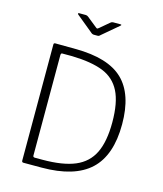

<svg xmlns="http://www.w3.org/2000/svg" viewBox="-136 -1054 979 1153"><g transform="rotate(15 353.5 -477.0)"><path d="M246 -741 120 -742C113.3 -742 110 -739 110 -733V-11C110 -3.7 113.3 0 120 0H232C368.7 0 469.7 -30.5 535 -91.5C600.3 -152.5 633 -247.3 633 -376C633 -500.7 602.3 -592.5 541 -651.5C479.7 -710.5 381.3 -740.3 246 -741ZM167 -680C167 -689.3 169.7 -694 175 -694H237C317.7 -692 382.2 -681.3 430.5 -662C478.8 -642.7 514.7 -610 538 -564C561.3 -518 573 -454 573 -372C573 -292.7 561.5 -229.3 538.5 -182C515.5 -134.7 478.8 -100.3 428.5 -79C378.2 -57.7 310.7 -47 226 -47H179C171 -47 167 -50.3 167 -57ZM422 -954C416.7 -954 411.7 -952 407 -948L349 -899C343.7 -895 340.3 -893 339 -893C337 -893 333.7 -895 329 -899L268 -948C265.3 -950 262.8 -951.5 260.5 -952.5C258.2 -953.5 255.3 -954 252 -954H211C207.7 -954 205.7 -953 205 -951C204.3 -949 205.7 -946.7 209 -944L309 -862C315.7 -855.3 322.7 -852 330 -852H353C357.7 -852 361.5 -853.3 364.5 -856C367.5 -858.7 369.3 -860.3 370 -861L468 -944C472 -947.3 474 -949.7 474 -951C474 -953 471.7 -954 467 -954Z"/></g></svg>

Font: Libre Franklin ExtraLight
Style: Regular
Weight: 275
Designer: Pablo Impallari, Rodrigo Fuenzalida
Foundry: Impallari Type
Version: Version 1.002; ttfautohint (v1.5)